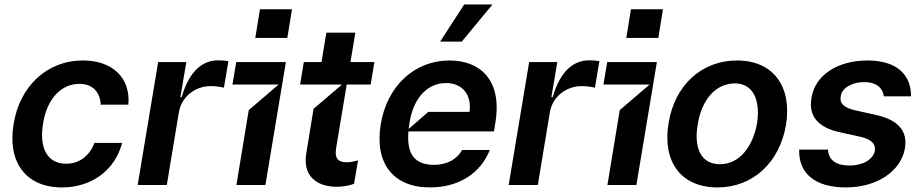

<svg xmlns="http://www.w3.org/2000/svg" viewBox="-20 -821 4089 852"><path d="M255 10.7C391.7 10.7 491.5 -70.3 522 -186.8H399.1C377.1 -127.8 329.5 -94.1 273.4 -94.5C192.8 -94.1 152 -161.2 171.2 -272.7C187.9 -382.8 252.1 -448.9 332.4 -448.9C393.5 -448.9 425.1 -409.1 426.8 -356.5H549.7C559.7 -474.8 480.5 -552.6 348 -552.6C187.5 -552.6 66.8 -437.1 40.5 -270.6C12.4 -105.5 91.3 10.7 255 10.7Z M720.2 0 773.4 -321C784.1 -389.9 844.1 -438.9 915.5 -438.9C936.4 -438.9 962.7 -435 973.7 -431.8L993.6 -549.7C981.9 -551.8 962.4 -553.3 948.2 -553.3C884.9 -553.3 821.7 -513.5 786.2 -389.9H780.5L806.8 -545.5H681.8L590.9 0Z M1255 -652.7 1275.6 -779.8H1133.5L1112.9 -652.7ZM1157.7 0 1248.6 -545.5H1028.4L1011.4 -446H1216.6L1083.8 -332.4L1029.1 0Z M1625 -446 1641.3 -545.5H1535.2L1556.8 -676.1H1428.3L1406.6 -545.5H1328.1L1311.8 -446H1497.9L1371.4 -338.1L1339.5 -142.8C1321.4 -40.1 1385.3 7.5 1473.7 7.8C1511.4 7.5 1540.1 -0.7 1551.1 -5.7L1568.9 -109.4C1552.6 -105.1 1537.3 -100.9 1519.2 -100.9C1486.5 -100.9 1462.7 -112.2 1471.6 -164.1L1518.5 -446Z M2039.8 -801.1 1933.2 -636.4H2029.1L2165.5 -801.1ZM1975.1 -552.6C1817.8 -552.6 1697.1 -437.9 1669.7 -269.9C1641 -98.4 1723.4 10.7 1887.8 10.7C2014.9 10.7 2112.2 -51.1 2153.4 -155.5H2030.5C2007.8 -113.3 1961.6 -89.5 1907 -89.5C1822.8 -89.5 1783.7 -133.2 1792.3 -237.9H2171.9L2178.3 -277C2209.5 -468.4 2108.3 -552.6 1975.1 -552.6ZM1880.7 -324.6 1793.3 -248.6C1794.4 -258.2 1795.8 -268.5 1797.6 -279.1C1816.1 -390.3 1878.9 -452.4 1959.5 -452.4C2033.4 -452.4 2074.2 -398.4 2063.2 -324.6Z M2366.5 0 2419.7 -321C2430.4 -389.9 2490.4 -438.9 2561.8 -438.9C2582.7 -438.9 2609 -435 2620 -431.8L2639.9 -549.7C2628.2 -551.8 2608.7 -553.3 2594.5 -553.3C2531.2 -553.3 2468 -513.5 2432.5 -389.9H2426.8L2453.1 -545.5H2328.1L2237.2 0Z M2901.3 -652.7 2921.9 -779.8H2779.8L2759.2 -652.7ZM2804 0 2894.9 -545.5H2674.7L2657.7 -446H2862.9L2730.1 -332.4L2675.4 0Z M3164.1 10.7C3321 10.7 3439.6 -100.1 3468 -267C3495 -438.2 3411.2 -552.6 3250.7 -552.6C3092 -552.6 2973.4 -441.4 2946.7 -274.1C2918.3 -103.7 3001.8 10.7 3164.1 10.7ZM3174.7 -92.3C3087.4 -92.3 3058.9 -169.4 3076 -267.8C3091.3 -369.3 3150.2 -450.6 3240.8 -451C3325.6 -450.6 3354 -372.5 3339.5 -274.9C3321.7 -172.6 3263.1 -92.3 3174.7 -92.3Z M3733.7 10.7C3870 10.7 3978 -60 3995.7 -163.4C4007.8 -241.1 3965.6 -288.7 3866.5 -311.1L3777 -331C3723.4 -343.4 3704.5 -362.6 3710.9 -394.2C3715.9 -431.1 3761 -456.7 3814.6 -456.7C3872.9 -456.7 3897.7 -427.2 3902 -393.5H4022.7C4023.4 -491.5 3957.4 -552.6 3829.5 -552.6C3697.1 -552.6 3596.9 -487.9 3581 -387.1C3567.1 -307.5 3607.6 -255 3708.8 -233.7L3799 -213.8C3846.6 -202.8 3866.5 -182.5 3862.2 -152C3855.1 -114.3 3810.4 -86.3 3750 -86.6C3691.1 -86.3 3657 -109.7 3654.1 -157H3526.3C3523.1 -49 3599.8 10.7 3733.7 10.7Z"/></svg>

Font: Riot Sans 2.0
Style: Bold Italic
Weight: 600
Italic angle: -9.39999°
Designer: Rasmus Andersson
Foundry: rsms
Version: Version 3.006;hotconv 1.0.109;makeotfexe 2.5.65596